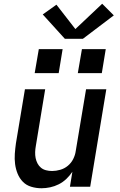

<svg xmlns="http://www.w3.org/2000/svg" viewBox="-20 -996 640 1024"><path d="M201 8Q173 8 146.5 0Q120 -8 102 -26.5Q84 -45 74 -69.5Q64 -94 60.5 -121Q57 -148 59 -176Q61 -204 65 -232L113 -520H221L171 -217Q168 -201 167.5 -184.5Q167 -168 170 -153Q173 -138 180 -124.5Q187 -111 198.5 -101.5Q210 -92 225.5 -88Q241 -84 258 -84Q279 -84 301.5 -90.5Q324 -97 342 -112Q360 -127 370.5 -148Q381 -169 384 -191L439 -520H547L461 0H353L366 -80Q352 -59 333.5 -41.5Q315 -24 293 -13Q271 -2 247.5 3Q224 8 201 8ZM523 -606H395L417 -734H544ZM293 -606H165L187 -734H314ZM422 -789H326L208 -919L281 -971L382 -841L525 -976L587 -914Z"/></svg>

Font: Iosevka SS04 SmBd Ex Obl
Style: Regular
Weight: 600
Width: 7
Italic angle: -9°
Monospace: yes
Designer: Belleve Invis
Foundry: Belleve Invis
Version: Version 19.0.0; ttfautohint (v1.8.4)